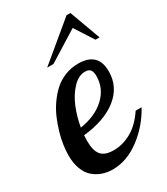

<svg xmlns="http://www.w3.org/2000/svg" viewBox="-183 -810 783 899"><g transform="rotate(-30 208.5 -361.0)"><path d="M368.2 -401.9Q368.2 -318.4 301.5 -265.4Q234.9 -212.4 118.2 -200.2Q117.2 -189 117.2 -168.9Q117.2 -117.2 137 -93.5Q156.7 -69.8 204.1 -69.8Q253.9 -69.8 300.8 -96.4Q347.7 -123 384.8 -179.2H417Q374.5 -101.1 303.5 -47.6Q232.4 5.9 155.8 5.9Q125.5 5.9 99.9 -3.2Q74.2 -12.2 53 -30.5Q31.7 -48.8 19.8 -80.6Q7.8 -112.3 7.8 -153.8Q7.8 -179.2 12 -209Q16.1 -238.8 25.9 -272.7Q35.6 -306.6 49.6 -339.4Q63.5 -372.1 84.5 -402.1Q105.5 -432.1 130.4 -454.8Q155.3 -477.5 189.2 -491.2Q223.1 -504.9 261.2 -504.9Q368.2 -504.9 368.2 -401.9ZM270 -456.1Q234.9 -456.1 203.4 -422.6Q171.9 -389.2 152.1 -341.1Q132.3 -293 123 -238.8Q206.5 -251.5 256.8 -298.3Q307.1 -345.2 307.1 -412.1Q307.1 -432.6 299.6 -444.3Q292 -456.1 270 -456.1ZM410.2 -561H388.2L323.2 -662.1L161.1 -561H127L328.1 -728H349.1Z"/></g></svg>

Font: Lobster Two
Style: Italic
Weight: 400
Designer: Pablo Impallari
Foundry: Pablo Impallari. www.impallari.com
Version: Version 1.006